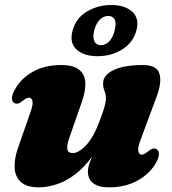

<svg xmlns="http://www.w3.org/2000/svg" viewBox="-20 -750 704 784"><path d="M619 -141Q628 -136 628.8 -122.8Q629.5 -109.5 619 -89Q594.5 -42.5 543.8 -13.8Q493 15 425 15Q383 15 361 -1.5Q339 -18 339 -49Q339 -67.5 347.8 -89.8Q356.5 -112 367.8 -136.2Q379 -160.5 388.8 -184.5Q398.5 -208.5 400 -229.5L416.5 -225Q390.5 -157 356.5 -110.8Q322.5 -64.5 285.2 -36.8Q248 -9 210 3Q172 15 138 15Q90.5 15 66.2 -6Q42 -27 39.8 -64Q37.5 -101 54.5 -149L104 -290.5Q116 -324.5 112.5 -337.8Q109 -351 99 -351Q93 -351 87.5 -348.5Q82 -346 73 -338.5Q61.5 -329 53.8 -327.2Q46 -325.5 39 -329Q29.5 -334 28.8 -347.2Q28 -360.5 39 -381Q62.5 -427.5 112.2 -456Q162 -484.5 229.5 -484.5Q279.5 -484.5 303.2 -465.2Q327 -446 328.5 -411.8Q330 -377.5 313.5 -332L264.5 -191.5Q252 -158 254.8 -141.5Q257.5 -125 277 -125Q290 -125 304.2 -133.8Q318.5 -142.5 332.8 -158.2Q347 -174 359.8 -196.2Q372.5 -218.5 383 -246Q392.5 -270 399 -289.2Q405.5 -308.5 409 -323Q412.5 -337.5 412.5 -348Q412.5 -364.5 406.8 -378.2Q401 -392 401 -410Q401 -443.5 444 -464Q487 -484.5 564 -484.5Q619 -484.5 630.5 -450.5Q642 -416.5 620.5 -358L554 -179Q541.5 -145.5 545 -132Q548.5 -118.5 558.5 -118.5Q564.5 -118.5 570 -121.5Q575.5 -124.5 584.5 -131.5Q596.5 -141.5 604 -143.2Q611.5 -145 619 -141ZM378 -520.5Q323 -520.5 292.8 -547.5Q262.5 -574.5 276.5 -625.5Q290 -676 334.8 -702.8Q379.5 -729.5 434.5 -729.5Q490.5 -729.5 520.2 -702Q550 -674.5 537 -625.5Q523.5 -576 479.2 -548.2Q435 -520.5 378 -520.5ZM422 -685Q403 -685 387.8 -670Q372.5 -655 364.5 -625.5Q358 -596 365.8 -580.8Q373.5 -565.5 392 -565.5Q411 -565.5 426.2 -581.2Q441.5 -597 448 -625.5Q456 -655 448.5 -670Q441 -685 422 -685Z"/></svg>

Font: Fraunces Black
Style: Italic
Weight: 900
Italic angle: -16°
Version: Version 1.000;[b76b70a41]